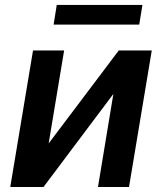

<svg xmlns="http://www.w3.org/2000/svg" viewBox="-20 -747 647 767"><path d="M174.4 -174 236.2 -545.5H111.9L21 0H153.8L432.9 -371.8L371.4 0H495.4L586.3 -545.5H454.5ZM194.2 -648.8H536.2L549 -727.3H206.7Z"/></svg>

Font: Margiela Sans Semi Bold
Style: Italic
Weight: 600
Italic angle: -9.39999°
Designer: Stefan Endress, Andreas Faust
Version: Version 1.100;FEAKit 1.0